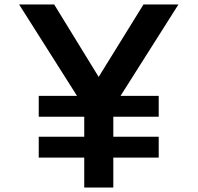

<svg xmlns="http://www.w3.org/2000/svg" viewBox="-20 -845 890 865"><path d="M359.5 0V-135H154.5V-229H359.5V-319H154.5V-413H327L66 -825H224L424.5 -498.5L626.5 -825H784L523 -413H695V-319H490.5V-229H695V-135H490.5V0Z"/></svg>

Font: Spartan Thin SemiBold
Style: Regular
Weight: 600
Version: Version 1.004